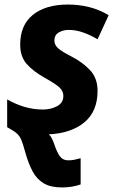

<svg xmlns="http://www.w3.org/2000/svg" viewBox="-20 -576 513 836"><path d="M250 240.2Q200.7 240.2 170.4 222.2Q140.1 204.1 122.1 170.4Q104 136.7 90.8 89.8Q80.6 50.8 70.6 28.3Q60.5 5.9 32.2 -9.8Q26.9 -13.2 21.7 -16.1Q16.6 -19 11.2 -22V-143.1Q47.9 -122.1 86.7 -110.6Q125.5 -99.1 167 -99.1Q201.7 -99.1 228.8 -113.8Q255.9 -128.4 255.9 -158.2Q255.9 -178.2 240.2 -193.8Q224.6 -209.5 173.8 -237.8Q123 -266.6 95.5 -298.3Q67.9 -330.1 67.9 -381.8Q67.9 -466.8 123.3 -511.5Q178.7 -556.2 275.9 -556.2Q323.2 -556.2 367.2 -545.4Q411.1 -534.7 453.1 -509.8L404.8 -404.8Q376 -422.4 343.5 -434.1Q311 -445.8 278.8 -445.8Q254.9 -445.8 235.8 -434.6Q216.8 -423.3 216.8 -399.9Q216.8 -380.4 232.9 -366Q249 -351.6 291 -330.1Q340.3 -304.7 372.6 -270Q404.8 -235.4 404.8 -180.2Q404.8 -90.8 347.2 -43.2Q289.6 4.4 192.9 8.8Q201.2 17.1 206.8 28.8Q212.4 40.5 215.8 50.8Q228.5 88.4 241.2 105.2Q253.9 122.1 276.9 122.1Q292 122.1 304.7 119.4Q317.4 116.7 331.1 112.8V227.1Q314.5 232.9 293.7 236.6Q272.9 240.2 250 240.2Z"/></svg>

Font: Open Sans
Style: Bold Italic
Weight: 700
Italic angle: -12°
Designer: Monotype Design Team
Foundry: Monotype Imaging Inc.
Version: Version 3.003; ttfautohint (v1.8.4)